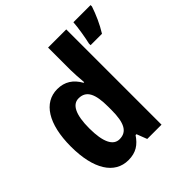

<svg xmlns="http://www.w3.org/2000/svg" viewBox="-201 -917 1083 1083"><g transform="rotate(-45 341.0 -375.0)"><path d="M215 10C276 10 312 -16 343 -62H350L374 0H488V-760H343V-580C343 -553 346 -515 349 -478H344C315 -530 273 -558 214 -558C106 -558 39 -455 39 -274C39 -94 105 10 215 10ZM682 -749V-760H545C543 -721 530 -646 522 -613V-600H613C642 -646 666 -701 682 -749ZM263 -109C213 -109 185 -163 185 -274C185 -381 212 -436 262 -436C324 -436 347 -386 347 -284V-258C347 -155 322 -109 263 -109Z"/></g></svg>

Font: Noto Sans Bengali Condensed
Style: Bold
Weight: 700
Width: 3
Designer: Joana Ranito - Universal Thirst; Jelle Bosma - Monotype Design Team
Foundry: Universal Thirst ehf.
Version: Version 3.000